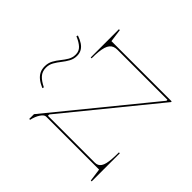

<svg xmlns="http://www.w3.org/2000/svg" viewBox="-181 -1229 1539 1539"><g transform="rotate(-45 588.5 -459.5)"><path d="M80 0V-10L189 -25V-626Q189 -646 157.5 -667Q126 -688 80 -698V-708H134L961 -33H972V-600Q972 -622 965.5 -638Q959 -654 945 -665.5Q931 -677 908.5 -684Q886 -691 853.5 -694.5Q821 -698 777 -698V-708H1097V-698L987 -683V0H979L219 -620H204V-89Q204 -71 210.5 -58Q217 -45 231 -35.5Q245 -26 267.5 -20.5Q290 -15 322.5 -12.5Q355 -10 399 -10V0ZM708 -794Q673 -794 643 -810.5Q613 -827 585.5 -849Q558 -871 529 -887.5Q500 -904 466 -904Q422 -904 393.5 -878Q365 -852 342 -804L329 -808Q344 -844 363 -868.5Q382 -893 407 -906Q432 -919 466 -919Q504 -919 534 -902.5Q564 -886 591 -864Q618 -842 646 -825.5Q674 -809 709 -809Q747 -809 771.5 -835Q796 -861 816 -909L829 -905Q817 -870 800.5 -845Q784 -820 761.5 -807Q739 -794 708 -794Z"/></g></svg>

Font: Kalnia Expanded Thin
Style: Regular
Weight: 250
Width: 7
Designer: Frida Medrano
Foundry: Frida Medrano
Version: Version 1.105